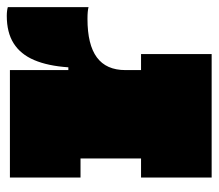

<svg xmlns="http://www.w3.org/2000/svg" viewBox="-58 -570 629 552"><g transform="rotate(-90 256.0 -294.5)"><path d="M330 -203H376V0H21V-203H76V-377H21V-580H330ZM511 -354Q505 -355.5 497.5 -356.2Q490 -357 477 -357Q403 -357 366.5 -330Q330 -303 330 -248L296 -412H338Q342 -471 358.8 -510.2Q375.5 -549.5 406.8 -569.2Q438 -589 486 -589Q493.5 -589 499.8 -588.2Q506 -587.5 511 -586Z"/></g></svg>

Font: Hepta Slab ExtraLight Black
Style: Regular
Weight: 900
Version: Version 1.102